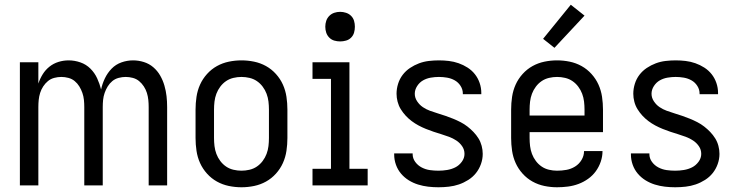

<svg xmlns="http://www.w3.org/2000/svg" viewBox="-20 -783 3123 811"><path d="M64 0V-520H142V-430Q149 -451 160.5 -469.5Q172 -488 189 -501.5Q206 -515 227 -521.5Q248 -528 270 -528Q295 -528 319.5 -519.5Q344 -511 362 -493Q380 -475 390.5 -452Q401 -429 407 -405Q412 -429 423 -452Q434 -475 451.5 -493Q469 -511 493 -519.5Q517 -528 542 -528Q565 -528 587.5 -521Q610 -514 627.5 -499Q645 -484 656.5 -464Q668 -444 674.5 -421.5Q681 -399 683.5 -376.5Q686 -354 686 -331V0H608V-331Q608 -346 606.5 -361Q605 -376 600.5 -390.5Q596 -405 587.5 -418Q579 -431 567.5 -440.5Q556 -450 541 -454Q526 -458 511 -458Q496 -458 481 -454Q466 -450 454.5 -440.5Q443 -431 435 -418Q427 -405 422 -390.5Q417 -376 415.5 -361Q414 -346 414 -331V0H336V-331Q336 -346 334.5 -361Q333 -376 328 -390.5Q323 -405 315 -418Q307 -431 295.5 -440.5Q284 -450 269 -454Q254 -458 239 -458Q224 -458 209 -454Q194 -450 182.5 -440.5Q171 -431 162.5 -418Q154 -405 149.5 -390.5Q145 -376 143.5 -361Q142 -346 142 -331V0Z M1000 8Q973 8 946.5 2.5Q920 -3 896.5 -16Q873 -29 854.5 -49.5Q836 -70 825 -94.5Q814 -119 810 -146Q806 -173 806 -200V-320Q806 -347 810 -374Q814 -401 825 -425.5Q836 -450 854.5 -470.5Q873 -491 896.5 -504Q920 -517 946.5 -522.5Q973 -528 1000 -528Q1027 -528 1053.5 -522.5Q1080 -517 1103.5 -504Q1127 -491 1145.5 -470.5Q1164 -450 1175 -425.5Q1186 -401 1190 -374Q1194 -347 1194 -320V-200Q1194 -173 1190 -146Q1186 -119 1175 -94.5Q1164 -70 1145.5 -49.5Q1127 -29 1103.5 -16Q1080 -3 1053.5 2.5Q1027 8 1000 8ZM1000 -62Q1017 -62 1034 -66Q1051 -70 1065 -79.5Q1079 -89 1089.5 -103Q1100 -117 1106 -133Q1112 -149 1114 -166Q1116 -183 1116 -200V-320Q1116 -337 1114 -354Q1112 -371 1106 -387Q1100 -403 1089.5 -417Q1079 -431 1065 -440.5Q1051 -450 1034 -454Q1017 -458 1000 -458Q983 -458 966 -454Q949 -450 935 -440.5Q921 -431 910.5 -417Q900 -403 894 -387Q888 -371 886 -354Q884 -337 884 -320V-200Q884 -183 886 -166Q888 -149 894 -133Q900 -117 910.5 -103Q921 -89 935 -79.5Q949 -70 966 -66Q983 -62 1000 -62Z M1300 0V-70H1378V-450H1300V-520H1456V-70H1533V0ZM1417 -608Q1404 -608 1392 -611.5Q1380 -615 1371 -624Q1362 -633 1358 -645Q1354 -657 1354 -670Q1354 -683 1358 -695Q1362 -707 1371 -716Q1380 -725 1392 -729Q1404 -733 1417 -733Q1429 -733 1441.5 -729Q1454 -725 1463 -716Q1472 -707 1475.5 -695Q1479 -683 1479 -670Q1479 -657 1475.5 -645Q1472 -633 1463 -624Q1454 -615 1441.5 -611.5Q1429 -608 1417 -608Z M1832 8Q1810 8 1788.5 5.5Q1767 3 1746 -3.5Q1725 -10 1706.5 -21.5Q1688 -33 1674 -49.5Q1660 -66 1652.5 -87Q1645 -108 1645 -130V-135H1723V-132Q1723 -114 1734 -99Q1745 -84 1761.5 -75.5Q1778 -67 1796 -64.5Q1814 -62 1832 -62Q1850 -62 1868.5 -65Q1887 -68 1903 -76Q1919 -84 1930.5 -99.5Q1942 -115 1942 -133Q1942 -151 1932 -165.5Q1922 -180 1907.5 -189.5Q1893 -199 1877 -205Q1861 -211 1844.5 -216Q1828 -221 1811.5 -226.5Q1795 -232 1779 -238.5Q1763 -245 1748 -253Q1733 -261 1719 -271.5Q1705 -282 1693.5 -294.5Q1682 -307 1673 -321.5Q1664 -336 1659.5 -353Q1655 -370 1655 -387Q1655 -408 1661.5 -429Q1668 -450 1681 -467Q1694 -484 1712 -496Q1730 -508 1750 -515.5Q1770 -523 1791.5 -525.5Q1813 -528 1834 -528Q1855 -528 1876 -525.5Q1897 -523 1917 -516Q1937 -509 1955 -497.5Q1973 -486 1986 -469.5Q1999 -453 2006 -432.5Q2013 -412 2013 -391V-385H1935V-388Q1935 -405 1925.5 -420Q1916 -435 1901 -443.5Q1886 -452 1868.5 -455Q1851 -458 1834 -458Q1817 -458 1799.5 -455Q1782 -452 1767 -443.5Q1752 -435 1742 -419.5Q1732 -404 1732 -387Q1732 -370 1742 -355Q1752 -340 1766 -330.5Q1780 -321 1796.5 -315Q1813 -309 1829.5 -304Q1846 -299 1862 -293.5Q1878 -288 1894 -281.5Q1910 -275 1925.5 -267Q1941 -259 1954.5 -248.5Q1968 -238 1980 -225.5Q1992 -213 2001 -198.5Q2010 -184 2014.5 -167Q2019 -150 2019 -133Q2019 -111 2011.5 -90Q2004 -69 1990.5 -52Q1977 -35 1958 -23Q1939 -11 1918.5 -4Q1898 3 1876 5.5Q1854 8 1832 8Z M2333 8Q2306 8 2279.5 2.5Q2253 -3 2229.5 -16Q2206 -29 2187.5 -49.5Q2169 -70 2158 -94.5Q2147 -119 2143 -146Q2139 -173 2139 -200V-320Q2139 -347 2143 -374Q2147 -401 2158 -425.5Q2169 -450 2187.5 -470.5Q2206 -491 2229.5 -504Q2253 -517 2279.5 -522.5Q2306 -528 2333 -528Q2360 -528 2386.5 -522.5Q2413 -517 2436.5 -504Q2460 -491 2478.5 -470.5Q2497 -450 2508 -425.5Q2519 -401 2523 -374Q2527 -347 2527 -320V-225H2217V-200Q2217 -183 2219 -166Q2221 -149 2227 -133Q2233 -117 2243.5 -103Q2254 -89 2268 -79.5Q2282 -70 2299 -66Q2316 -62 2333 -62Q2353 -62 2372.5 -65.5Q2392 -69 2409 -79.5Q2426 -90 2436.5 -107.5Q2447 -125 2447 -145H2525Q2525 -122 2517.5 -100Q2510 -78 2496.5 -59.5Q2483 -41 2464 -27.5Q2445 -14 2423.5 -6Q2402 2 2379 5Q2356 8 2333 8ZM2449 -295V-320Q2449 -337 2447 -354Q2445 -371 2439 -387Q2433 -403 2422.5 -417Q2412 -431 2398 -440.5Q2384 -450 2367 -454Q2350 -458 2333 -458Q2316 -458 2299 -454Q2282 -450 2268 -440.5Q2254 -431 2243.5 -417Q2233 -403 2227 -387Q2221 -371 2219 -354Q2217 -337 2217 -320V-295ZM2322 -581 2274 -619 2391 -763 2449 -717Z M2832 8Q2810 8 2788.5 5.5Q2767 3 2746 -3.5Q2725 -10 2706.5 -21.5Q2688 -33 2674 -49.5Q2660 -66 2652.5 -87Q2645 -108 2645 -130V-135H2723V-132Q2723 -114 2734 -99Q2745 -84 2761.5 -75.5Q2778 -67 2796 -64.5Q2814 -62 2832 -62Q2850 -62 2868.5 -65Q2887 -68 2903 -76Q2919 -84 2930.5 -99.5Q2942 -115 2942 -133Q2942 -151 2932 -165.5Q2922 -180 2907.5 -189.5Q2893 -199 2877 -205Q2861 -211 2844.5 -216Q2828 -221 2811.5 -226.5Q2795 -232 2779 -238.5Q2763 -245 2748 -253Q2733 -261 2719 -271.5Q2705 -282 2693.5 -294.5Q2682 -307 2673 -321.5Q2664 -336 2659.5 -353Q2655 -370 2655 -387Q2655 -408 2661.5 -429Q2668 -450 2681 -467Q2694 -484 2712 -496Q2730 -508 2750 -515.5Q2770 -523 2791.5 -525.5Q2813 -528 2834 -528Q2855 -528 2876 -525.5Q2897 -523 2917 -516Q2937 -509 2955 -497.5Q2973 -486 2986 -469.5Q2999 -453 3006 -432.5Q3013 -412 3013 -391V-385H2935V-388Q2935 -405 2925.5 -420Q2916 -435 2901 -443.5Q2886 -452 2868.5 -455Q2851 -458 2834 -458Q2817 -458 2799.5 -455Q2782 -452 2767 -443.5Q2752 -435 2742 -419.5Q2732 -404 2732 -387Q2732 -370 2742 -355Q2752 -340 2766 -330.5Q2780 -321 2796.5 -315Q2813 -309 2829.5 -304Q2846 -299 2862 -293.5Q2878 -288 2894 -281.5Q2910 -275 2925.5 -267Q2941 -259 2954.5 -248.5Q2968 -238 2980 -225.5Q2992 -213 3001 -198.5Q3010 -184 3014.5 -167Q3019 -150 3019 -133Q3019 -111 3011.5 -90Q3004 -69 2990.5 -52Q2977 -35 2958 -23Q2939 -11 2918.5 -4Q2898 3 2876 5.5Q2854 8 2832 8Z"/></svg>

Font: Huly
Style: Regular
Weight: 400
Designer: Belleve Invis
Foundry: Belleve Invis
Version: Version 33.2.5; ttfautohint (v1.8.4)